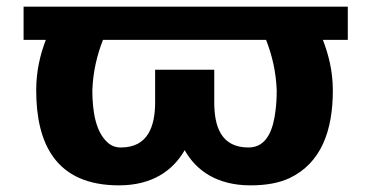

<svg xmlns="http://www.w3.org/2000/svg" viewBox="-20 -548 1123 578"><path d="M89 -276C89 -117 147 10 338 10C439 10 501 -35 536 -96C570 -35 633 10 734 10C781 10 820 3 852 -12C946 -57 982 -153 982 -276C982 -334 969 -384 952 -428H1027V-528H51V-428H118C101 -384 89 -334 89 -276ZM290 -428H781C799 -382 811 -332 813 -276C813 -254 812 -233 809 -212C803 -165 787 -104 728 -104C645 -104 625 -168 625 -240V-338H447V-240C447 -169 426 -104 344 -104C328 -104 315 -109 304 -119C268 -151 258 -213 258 -276C260 -332 272 -382 290 -428Z"/></svg>

Font: Asimov
Style: XWid
Weight: 500
Designer: Google
Version: Version 2.000980; 2014